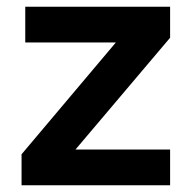

<svg xmlns="http://www.w3.org/2000/svg" viewBox="-20 -550 554 570"><path d="M485 0V-106H204L485 -438V-530H55V-424H324L44 -92V0Z"/></svg>

Font: Be Vietnam Pro SemiBold
Style: Regular
Weight: 600
Designer: Lam Bao, Tony Le, Vietanh Nguyen
Foundry: Yellow Type Foundry
Version: Version 1.002